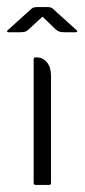

<svg xmlns="http://www.w3.org/2000/svg" viewBox="-34 -522 239 542"><path d="M86 -475 48 -440Q42 -434 36.5 -432.5Q31 -431 23 -431H-10Q-13 -431 -14 -433Q-15 -435 -13 -436L50 -493Q55 -498 59 -500Q63 -502 71 -502H100Q108 -502 111.5 -500Q115 -498 120 -493L183 -436Q185 -435 184 -433Q183 -431 180 -431H147Q140 -431 134.5 -432.5Q129 -434 122 -440ZM66 0Q61 0 61 -6V-354Q61 -360 66 -360H70Q87 -360 98.5 -346Q110 -332 110 -308V-6Q110 0 105 0Z"/></svg>

Font: Zain Light
Style: Regular
Weight: 300
Designer: Zain,Boutros
Foundry: Mobile Telecommunications Company (Zain), 2024
Version: Version 1.51; ttfautohint (v1.8.4)